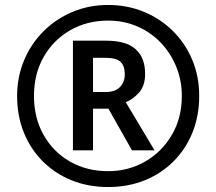

<svg xmlns="http://www.w3.org/2000/svg" viewBox="-20 -744 872 774"><path d="M416 10Q336 10 269 -17Q202 -44 152.5 -93.5Q103 -143 76 -210Q49 -277 49 -357Q49 -433 76.5 -499.5Q104 -566 154 -616.5Q204 -667 271 -695.5Q338 -724 416 -724Q492 -724 558.5 -697Q625 -670 675.5 -620.5Q726 -571 754.5 -504Q783 -437 783 -357Q783 -277 756 -210Q729 -143 679.5 -93.5Q630 -44 563 -17Q496 10 416 10ZM416 -54Q498 -54 565.5 -93Q633 -132 673 -200.5Q713 -269 713 -357Q713 -420 690.5 -475Q668 -530 628 -572Q588 -614 533.5 -637.5Q479 -661 416 -661Q331 -661 263 -622Q195 -583 156 -514.5Q117 -446 117 -357Q117 -269 155.5 -200.5Q194 -132 261.5 -93Q329 -54 416 -54ZM274 -138V-580H407Q489 -580 527 -545.5Q565 -511 565 -446Q565 -399 541 -371.5Q517 -344 487 -332L603 -138H512L417 -306H355V-138ZM355 -373H405Q444 -373 463.5 -393Q483 -413 483 -444Q483 -479 465.5 -495Q448 -511 404 -511H355Z"/></svg>

Font: Noto IKEA Latin
Style: Bold
Weight: 700
Designer: Monotype Design Team
Foundry: Monotype Imaging Inc.
Version: Version 1.0